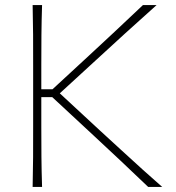

<svg xmlns="http://www.w3.org/2000/svg" viewBox="-20 -733 689 753"><path d="M108 0Q109.5 -61 109.8 -117Q110 -173 110 -238V-475Q110 -540.5 109.8 -596.5Q109.5 -652.5 108 -713H145Q143 -652.5 142.5 -596.5Q142 -540.5 142 -475V-383H186L329.5 -515.5Q380 -562 428.5 -607.5Q477 -653 540.5 -713H594Q530 -656 471 -602.2Q412 -548.5 354 -495L214.5 -367L370.5 -222.5Q409 -187.5 452.8 -147Q496.5 -106.5 539.2 -68.2Q582 -30 616 0H561Q503.5 -55 452.8 -102.8Q402 -150.5 353 -196L185 -352H142V-238Q142 -173 142.5 -117Q143 -61 145 0Z"/></svg>

Font: Commissioner Flair Thin
Style: Regular
Weight: 100
Designer: Kostas Bartsokas
Foundry: Kostas Bartsokas
Version: Version 1.000; ttfautohint (v1.8.3)